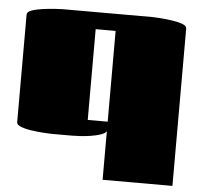

<svg xmlns="http://www.w3.org/2000/svg" viewBox="-49 -551 799 767"><g transform="rotate(5 350.0 -167.5)"><path d="M670 165H390V-30Q385 -21 367 -15Q349 -9 326 -5.5Q303 -2 282 -1Q261 0 251 0H170Q162 0 139.5 -1.5Q117 -3 91.5 -6.5Q66 -10 48 -17Q30 -24 30 -34V-466Q30 -477 48 -483.5Q66 -490 91.5 -493.5Q117 -497 139.5 -498.5Q162 -500 170 -500H530Q538 -500 560.5 -498.5Q583 -497 608.5 -493.5Q634 -490 652 -483.5Q670 -477 670 -466ZM310 -68H390V-432H310Z"/></g></svg>

Font: Gajraj One
Style: Regular
Weight: 400
Designer: Saurabh Sharma
Foundry: Saurabh Sharma
Version: Version 1.000